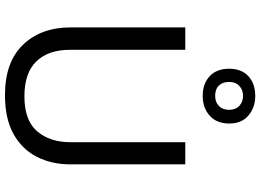

<svg xmlns="http://www.w3.org/2000/svg" viewBox="-157 -878 1045 771"><g transform="rotate(90 365.5 -492.5)"><path d="M640 -252Q640 -178 610 -118.5Q580 -59 518.5 -24.5Q457 10 362 10Q229 10 159.5 -62.5Q90 -135 90 -254V-714H180V-251Q180 -164 226.5 -116Q273 -68 367 -68Q464 -68 507.5 -119.5Q551 -171 551 -252V-714H640ZM365 -784Q316 -784 286 -812Q256 -840 256 -890Q256 -940 286 -967.5Q316 -995 365 -995Q412 -995 444 -967.5Q476 -940 476 -891Q476 -840 444.5 -812Q413 -784 365 -784ZM365 -834Q390 -834 405.5 -849Q421 -864 421 -890Q421 -916 405 -931Q389 -946 365 -946Q341 -946 325 -931Q309 -916 309 -890Q309 -864 323.5 -849Q338 -834 365 -834Z"/></g></svg>

Font: Noto Sans Indic Siyaq Numbers
Style: Regular
Weight: 400
Designer: Monotype Design Team
Foundry: Monotype Imaging Inc.
Version: Version 2.002; ttfautohint (v1.8.4.7-5d5b)